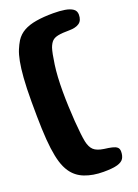

<svg xmlns="http://www.w3.org/2000/svg" viewBox="-160 -702 704 983"><g transform="rotate(-20 192.0 -210.0)"><path d="M227.5 215.5Q169.5 215.5 125.2 198.2Q81 181 55.5 143Q39.5 119.5 29.5 86.8Q19.5 54 13.5 8Q7.5 -38 5.2 -100.8Q3 -163.5 3 -247.5Q3 -324.5 7 -376.8Q11 -429 17.8 -463.8Q24.5 -498.5 34.2 -522Q44 -545.5 55.5 -564.5Q73 -591.5 100.8 -607Q128.5 -622.5 168.8 -629.2Q209 -636 262 -636Q297.5 -636 324.8 -631.5Q352 -627 367.8 -616Q383.5 -605 383.5 -584.5Q383.5 -552.5 364 -539Q344.5 -525.5 309 -525.5Q271 -525.5 249.2 -521.2Q227.5 -517 216 -505.8Q204.5 -494.5 196.5 -472.5Q188 -446.5 179.5 -386Q171 -325.5 171 -242.5Q171 -202.5 172.8 -160.2Q174.5 -118 177.2 -79.5Q180 -41 183.5 -10.5Q187 20 190.5 36.5Q197.5 69 214.5 84.8Q231.5 100.5 269 106Q294 109 311.5 113Q329 117 338 124.8Q347 132.5 347 148Q347 170.5 338 185.5Q329 200.5 303.5 208Q278 215.5 227.5 215.5Z"/></g></svg>

Font: Gluten
Style: Bold
Weight: 700
Designer: Tyler Finck
Foundry: Etcetera Type Company
Version: Version 1.204